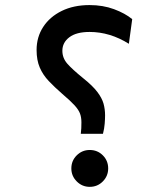

<svg xmlns="http://www.w3.org/2000/svg" viewBox="-20 -723 626 753"><path d="M296.9 -198.2Q297.9 -210.9 298.8 -220.2Q299.3 -229.5 299.3 -243.2Q299.3 -262.7 293.9 -277.3Q288.6 -292 272.7 -309.6Q256.8 -327.1 224.6 -354.5Q193.8 -381.3 171.1 -405.3Q148.4 -429.2 136 -458Q123.5 -486.8 123.5 -526.9Q123.5 -577.6 149.4 -617.4Q175.3 -657.2 222.2 -680.2Q269 -703.1 331.1 -703.1Q383.8 -703.1 427.2 -687Q470.7 -670.9 498.5 -647.9L485.4 -551.3Q411.1 -597.7 331.5 -597.7Q279.3 -597.7 252 -576.9Q224.6 -556.2 224.6 -523.9Q224.6 -495.6 243.7 -473.6Q262.7 -451.7 306.6 -416Q343.8 -386.2 361.8 -362.3Q379.9 -338.4 386 -316.7Q392.1 -294.9 392.1 -270.5Q392.1 -256.8 390.6 -238Q389.2 -219.2 383.8 -198.2ZM332 9.8Q302.2 9.8 281 -11.5Q259.8 -32.7 259.8 -62.5Q259.8 -92.8 281 -113.8Q302.2 -134.8 332 -134.8Q362.3 -134.8 383.3 -113.8Q404.3 -92.8 404.3 -62.5Q404.3 -32.7 383.3 -11.5Q362.3 9.8 332 9.8Z"/></svg>

Font: CaskaydiaCove NFP
Style: Regular
Weight: 400
Designer: Aaron Bell
Foundry: Saja Typeworks
Version: Version 2111.001; VTT 6.35;Nerd Fonts 3.1.1